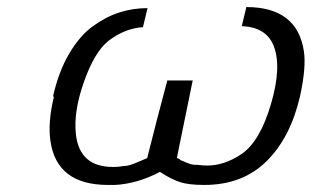

<svg xmlns="http://www.w3.org/2000/svg" viewBox="-20 -507 897 544"><path d="M133 -234 130 -233Q146 -304 176 -355Q206 -406 243.5 -433Q281 -460 319 -472Q357 -484 398 -484L385 -430Q334 -427 287 -391Q248 -360 218 -275.5Q188 -191 195 -127Q205 -34 300 -34Q312 -34 319 -35Q331 -37 335 -37Q346 -37 371 -48Q396 -59 397 -59Q406 -96 425 -169Q444 -242 454 -279H526L481 -59Q486 -59 492 -53L500 -50Q503 -48 509 -46Q515 -44 520 -42Q528 -40 533 -40Q543 -40 549 -39Q556 -38 568 -38Q616 -38 665 -71Q717 -107 748 -213Q779 -319 755 -378Q734 -430 665 -433L678 -487Q822 -487 841 -362Q848 -316 830 -234Q803 -117 735 -50Q667 17 559 17Q516 17 491.5 9.5Q467 2 433 -20Q371 13 307 17H286Q141 17 123 -107Q115 -160 133 -234Z"/></svg>

Font: Coval
Style: ExtraLight Italic
Weight: 200
Foundry: Context Ltd
Version: Version 001.000